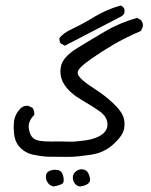

<svg xmlns="http://www.w3.org/2000/svg" viewBox="-20 -384 540 686"><path d="M172.9 282.2Q160.2 281.2 151.9 270.5Q143.6 259.8 144 245.6Q144.5 231.4 158.2 226.1Q171.9 220.7 187 223.6Q202.1 226.6 206.5 248Q210.9 269.5 199.2 274.4Q187.5 279.3 172.9 282.2ZM266.6 282.2Q255.9 282.2 248 272.5Q240.2 262.7 240.2 249.5Q240.2 236.3 252.9 227.1Q265.6 217.8 280.8 222.2Q295.9 226.6 301.3 251.5Q306.6 276.4 266.6 282.2ZM146.5 175.8Q121.1 173.8 97.2 168.5Q73.2 163.1 55.2 146.5Q37.1 129.9 32.2 105.5Q27.3 81.1 29.8 52.7Q32.2 24.4 54.7 2Q66.4 -7.8 81.1 -5.9L95.7 1Q103.5 10.7 102.5 26.4Q79.1 49.8 83 75.7Q86.9 101.6 101.6 111.8Q116.2 122.1 161.1 121.6Q206.1 121.1 226.1 122.1Q246.1 123 284.7 117.7Q323.2 112.3 344.7 96.2Q366.2 80.1 363.8 56.2Q361.3 32.2 337.9 15.1Q314.5 -2 272.5 -26.4Q230.5 -50.8 210.9 -80.1Q191.4 -109.4 197.3 -144.5Q203.1 -179.7 254.9 -211.4Q306.6 -243.2 356.4 -272.5Q406.2 -301.8 469.7 -320.3L483.4 -312.5Q492.2 -302.7 490.2 -288.1L483.4 -273.4Q428.7 -250 385.3 -224.6Q341.8 -199.2 304.7 -172.9Q267.6 -146.5 260.3 -133.8Q252.9 -121.1 266.6 -106Q280.3 -90.8 316.9 -67.4Q353.5 -43.9 382.8 -16.6Q412.1 10.7 419.9 31.2Q427.7 51.8 423.3 76.2Q418.9 100.6 385.3 131.3Q351.6 162.1 304.2 168.9Q256.8 175.8 238.3 176.3Q219.7 176.8 146.5 175.8ZM211.9 -220.7 197.3 -228.5Q191.4 -236.3 192.4 -248Q205.1 -265.6 238.8 -281.2Q272.5 -296.9 316.9 -323.7Q361.3 -350.6 411.1 -364.3Q420.9 -360.4 424.8 -350.6V-338.9Q420.9 -328.1 409.2 -323.2Q359.4 -297.9 310.5 -272Q261.7 -246.1 211.9 -220.7Z"/></svg>

Font: NaikaiFont
Style: Regular
Weight: 400
Version: Version 1.67